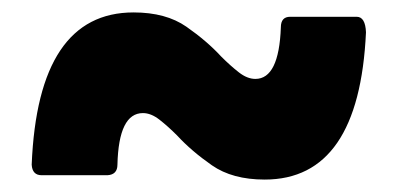

<svg xmlns="http://www.w3.org/2000/svg" viewBox="-20 -466 640 309"><path d="M406 -177Q354 -177 321 -200Q288 -223 265 -248Q250 -263 236.5 -273.5Q223 -284 210 -284Q171 -284 169 -201Q169 -185 153 -184H47Q32 -184 31 -201Q41 -446 195 -446Q247 -446 280 -423Q313 -400 336 -375Q351 -360 364.5 -349.5Q378 -339 391 -339Q429 -339 432 -422Q432 -439 447 -439H554Q568 -439 569 -414Q558 -177 406 -177Z"/></svg>

Font: YamahaIndonesia935. App XBold
Style: Regular
Weight: 800
Designer: Dalton Maag Ltd
Foundry: Dalton Maag Ltd
Version: Version 1.002; January 01, 2024; Regular/Italic